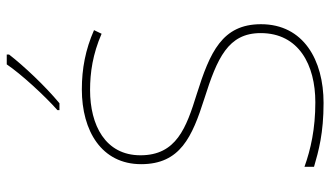

<svg xmlns="http://www.w3.org/2000/svg" viewBox="-230 -762 1002 583"><g transform="rotate(-90 271.5 -471.0)"><path d="M397 -945V-952H367C338 -909 273 -838 228 -798V-792H249C302 -836 362 -900 397 -945ZM489 -180C489 -298 404 -335 277 -375C174 -407 91 -437 91 -546C91 -653 183 -699 289 -699C342 -699 398 -691 460 -664L471 -687C412 -713 354 -724 291 -724C165 -724 64 -664 64 -544C64 -425 147 -389 263 -352C386 -313 462 -280 462 -181C462 -65 365 -15 252 -15C171 -15 109 -29 56 -48V-19C104 -5 158 10 250 10C380 10 489 -51 489 -180Z"/></g></svg>

Font: Noto Sans Sinhala Thin
Style: Regular
Weight: 100
Designer: Jelle Bosma - Monotype Design Team
Foundry: Monotype Imaging Inc.
Version: Version 2.006